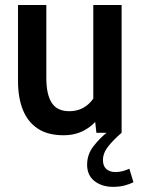

<svg xmlns="http://www.w3.org/2000/svg" viewBox="-20 -516 546 746"><path d="M227 9.5Q165.5 9.5 126.5 -16.5Q87.5 -42.5 68.8 -89.5Q50 -136.5 50 -201V-496.5H160V-212.5Q160 -149.5 180.8 -116.8Q201.5 -84 249 -84Q288 -84 316 -105.2Q344 -126.5 360.5 -165.5L342.5 -102V-496.5H452.5V0H354.5L345.5 -81.5L370 -68.5Q348.5 -33.5 311.8 -12Q275 9.5 227 9.5ZM394 0H452.5Q421 27 400.5 52.8Q380 78.5 380 106Q380 129 393.2 140.8Q406.5 152.5 428 152.5Q443.5 152.5 456.5 149Q469.5 145.5 482.5 139.5L498.5 192Q485 199 465 204.5Q445 210 419 210Q376.5 210 347.5 187.8Q318.5 165.5 318.5 124Q318.5 84.5 342.2 53.5Q366 22.5 394 0Z"/></svg>

Font: Cabin SemiCondensed SemiBold
Style: Regular
Weight: 600
Width: 4
Designer: Pablo Impallari
Foundry: Pablo Impallari. http://www.impallari.com Igino Marini. http://www.ikern.com
Version: Version 3.001